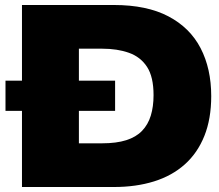

<svg xmlns="http://www.w3.org/2000/svg" viewBox="-20 -749 879 769"><path d="M68 0V-729H436Q568 -729 654.5 -683.5Q741 -638 783.5 -556Q826 -474 826 -364Q826 -273 798.5 -204.5Q771 -136 720 -90.5Q669 -45 597 -22.5Q525 0 436 0ZM296 -175H389Q446 -175 485.5 -187.5Q525 -200 549 -225Q573 -250 584 -286Q595 -322 595 -368Q595 -441 569 -481Q543 -521 496.5 -537.5Q450 -554 389 -554H296ZM2 -305V-426H441V-305Z"/></svg>

Font: Mona Sans Expanded Black
Style: Regular
Weight: 900
Width: 7
Designer: Deni Anggara
Foundry: GitHub
Version: Version 2.000